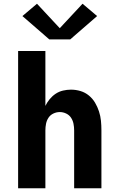

<svg xmlns="http://www.w3.org/2000/svg" viewBox="-20 -1008 640 1028"><path d="M77 0V-735H223V-441Q232 -460 246 -477Q260 -494 278 -506Q296 -518 317.5 -523Q339 -528 360 -528Q386 -528 411 -520.5Q436 -513 456 -496.5Q476 -480 489 -458Q502 -436 510 -411.5Q518 -387 520.5 -361.5Q523 -336 523 -310V0H377V-310Q377 -328 373.5 -345.5Q370 -363 360.5 -377.5Q351 -392 334.5 -400Q318 -408 300 -408Q282 -408 265.5 -400Q249 -392 239.5 -377.5Q230 -363 226.5 -345.5Q223 -328 223 -310V0ZM244 -797 100 -922 178 -988 300 -857 422 -988 500 -922 356 -797Z"/></svg>

Font: Iosevka SS04 Heavy Extended
Style: Regular
Weight: 900
Width: 7
Monospace: yes
Designer: Belleve Invis
Foundry: Belleve Invis
Version: Version 19.0.0; ttfautohint (v1.8.4)